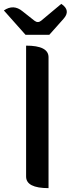

<svg xmlns="http://www.w3.org/2000/svg" viewBox="-38 -973 367 993"><path d="M213 0Q97 0 97 -60V-737Q213 -737 213 -677V0ZM94 -793 -18 -919Q32 -953 78 -915L140 -866Q158 -852 175 -866L279 -953Q330 -919 290 -875L217 -793Z"/></svg>

Font: Swei Half Moon CJK TC
Style: Medium
Weight: 500
Version: Version 2.125